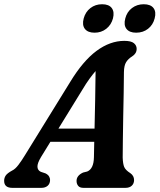

<svg xmlns="http://www.w3.org/2000/svg" viewBox="-48 -908 771 928"><path d="M150 -148.5Q132 -118.5 133 -101.5Q134 -84.5 149.5 -77.5L172 -70Q184.5 -63.5 189.2 -55.2Q194 -47 194 -38.5Q194 -20.5 182.5 -10.2Q171 0 151.5 0H12Q-28 0 -28 -34Q-28 -48.5 -20.2 -59.8Q-12.5 -71 10.5 -83.5Q25.5 -90.5 41.2 -111.2Q57 -132 73 -158.5L291 -511.5Q353 -613.5 418.5 -662Q484 -710.5 553 -710.5Q585.5 -710.5 599 -699.5Q612.5 -688.5 612.5 -672Q612.5 -649 590 -635Q572 -624 561.8 -607.8Q551.5 -591.5 551 -559.5Q551 -517 549.8 -459.2Q548.5 -401.5 547.5 -341Q546.5 -280.5 545.8 -228.8Q545 -177 545 -146.5Q546 -116.5 552.2 -101.2Q558.5 -86 582 -71Q600 -58.5 600 -37.5Q600 -21 589 -10.5Q578 0 558 0H356Q337.5 0 329.8 -9.8Q322 -19.5 322 -33.5Q322 -59.5 353.5 -74L373.5 -79Q405 -92 406 -148Q406.5 -180.5 407.5 -222.5H195.5ZM349 -472.5 234.5 -286.5H409Q410.5 -353 412 -427Q413.5 -501 414 -564.5Q400.5 -549 384.2 -526.8Q368 -504.5 349 -472.5ZM409 -750Q376.5 -750 362.2 -768.5Q348 -787 356.5 -819Q365 -850.5 389 -869Q413 -887.5 445.5 -887.5Q478.5 -887.5 492.2 -869Q506 -850.5 498 -819Q489.5 -787.5 465.5 -768.8Q441.5 -750 409 -750ZM610 -750Q577.5 -750 563.2 -768.5Q549 -787 557.5 -819Q565.5 -850.5 589.8 -869Q614 -887.5 646.5 -887.5Q680 -887.5 694 -869Q708 -850.5 699.5 -819Q691.5 -787.5 667.5 -768.8Q643.5 -750 610 -750Z"/></svg>

Font: Fraunces 72pt SuperSoft SemiBold
Style: Italic
Weight: 600
Italic angle: -16°
Version: Version 1.000;[b76b70a41]